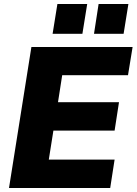

<svg xmlns="http://www.w3.org/2000/svg" viewBox="-20 -940 683 960"><path d="M25 0 137 -705H643L620 -564H291L270 -429H575L553 -287H247L224 -142H553L531 0ZM450 -771 473 -920H622L598 -771ZM243 -771 267 -920H416L392 -771Z"/></svg>

Font: Mulish Black
Style: Italic
Weight: 900
Italic angle: -9°
Designer: Vernon Adams
Foundry: Vernon Adams
Version: Version 3.603; ttfautohint (v1.8.3)